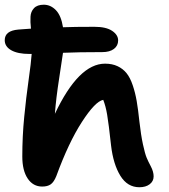

<svg xmlns="http://www.w3.org/2000/svg" viewBox="-20 -766 713 811"><path d="M158.2 22Q119.6 22 96.9 -12Q74.2 -45.9 74.2 -105Q74.2 -189.9 82.3 -272Q90.3 -354 100.8 -427.7Q111.3 -501.5 113.8 -538.1H105Q55.2 -538.1 27.6 -553.7Q0 -569.3 0 -596.2Q0 -636.2 57.1 -641.1Q65.9 -641.6 84 -643.1Q102.1 -644.5 110.8 -645Q107.4 -674.3 108.9 -695.8Q109.9 -716.8 123.5 -731.4Q137.2 -746.1 165 -746.1Q193.8 -746.1 216.1 -723.1Q238.3 -700.2 246.1 -650.9Q291 -652.8 378.9 -652.8Q428.2 -652.8 453.6 -635.7Q479 -618.7 479 -595.2Q479 -572.8 461.2 -559.3Q443.4 -545.9 412.1 -545.9Q310.5 -545.9 246.1 -543Q244.6 -530.3 230.5 -439.2Q216.3 -348.1 211.9 -285.2Q312 -497.1 423.8 -497.1Q454.1 -497.1 476.8 -486.3Q499.5 -475.6 514.6 -456.8Q529.8 -438 540.5 -406.2Q551.3 -374.5 557.4 -339.1Q563.5 -303.7 568.8 -252.9Q575.2 -196.3 583.7 -156.7Q592.3 -117.2 599.1 -100.6Q606 -84 617.2 -63Q628.9 -40.5 628.9 -21Q628.9 -0.5 612.3 12.2Q595.7 24.9 568.8 24.9Q518.1 24.9 488.3 -23.7Q458.5 -72.3 449.2 -150.9Q439 -244.1 432.6 -281.5Q426.3 -318.8 416 -344.2Q382.3 -337.9 326.2 -251.2Q270 -164.6 217.8 -22Q207.5 3.4 194.1 12.7Q180.7 22 158.2 22Z"/></svg>

Font: Shantell Sans Bouncy
Style: Regular
Weight: 600
Designer: Stephen Nixon, Anya Danilova, Shantell Martin
Foundry: Arrow Type
Version: Version 1.006;[9816181b4]